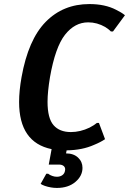

<svg xmlns="http://www.w3.org/2000/svg" viewBox="-20 -730 635 945"><path d="M595 -655 536 -575H526Q518 -584 498 -597Q458 -620 414 -620Q348 -620 300 -559Q252 -498 226 -350Q214 -278 214 -229Q214 -148 243.5 -114Q273 -80 329 -80Q375 -80 421 -102Q444 -114 457 -125H467L497 -45Q475 -30 443 -17Q385 9 308 10L305 25Q342 25 364 45.5Q386 66 386 96Q386 136 351 165.5Q316 195 260 195Q231 195 201 185Q187 180 180 175L208 125H217Q218 126 223.5 129.5Q229 133 239 136.5Q249 140 260 140Q276 140 287 132Q298 124 300 110Q303 96 294.5 88Q286 80 270 80H220L234 4Q74 -29 74 -228Q74 -283 86 -350Q119 -535 205 -622.5Q291 -710 420 -710Q497 -710 551 -682Q578 -669 595 -655Z"/></svg>

Font: Scada
Style: Bold Italic
Weight: 700
Italic angle: -10°
Version: Version 4.000